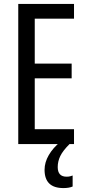

<svg xmlns="http://www.w3.org/2000/svg" viewBox="-20 -734 442 978"><path d="M357 0H73V-714H357V-639H157V-410H345V-335H157V-76H357ZM274 117Q274 166 319 166Q330 166 337.5 164Q345 162 350 160V216Q332 224 303 224Q207 224 207 131Q207 93 228.5 56Q250 19 288 -12L334 0Q300 34 287 61Q274 88 274 117Z"/></svg>

Font: Noto Sans ExtraCondensed
Style: Regular
Weight: 400
Width: 2
Designer: Monotype Design Team
Foundry: Monotype Imaging Inc.
Version: Version 2.013; ttfautohint (v1.8.4.7-5d5b)